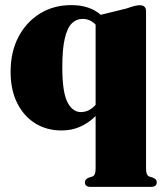

<svg xmlns="http://www.w3.org/2000/svg" viewBox="-20 -499 642 752"><path d="M335.5 233Q312.5 233 312.5 215Q312.5 203 327 197L341.5 192.5Q354.5 188 354.5 162V-44.5Q326.5 -17 293.5 -2.5Q260.5 12 221 12Q162.5 12 117.5 -16.2Q72.5 -44.5 47 -96Q21.5 -147.5 21.5 -217.5Q21.5 -296 52.5 -354.8Q83.5 -413.5 137 -446.2Q190.5 -479 259.5 -479Q331.5 -479 374.5 -441L474.5 -465.5Q496 -473 507.8 -475.8Q519.5 -478.5 527 -478.5Q552 -478.5 552 -455.5V162Q552 188 565 192.5L579.5 197Q594 203 594 215Q594 233 571 233ZM224 -236Q224 -138.5 244 -99.2Q264 -60 296.5 -60Q329 -60 354.5 -88.5V-402.5Q333 -425 303.5 -425Q279.5 -425 261.8 -408Q244 -391 234 -349.5Q224 -308 224 -236Z"/></svg>

Font: Fraunces 72pt Black
Style: Regular
Weight: 900
Version: Version 1.000;[0bf87f6ff]